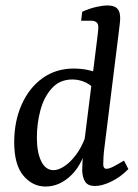

<svg xmlns="http://www.w3.org/2000/svg" viewBox="-20 -674 507 703"><path d="M328 7Q302 7 292 -8.5Q282 -24 281 -49Q281 -63 282 -80.5Q283 -98 285 -125L334 -517Q336 -533 338 -550Q340 -567 340 -575Q340 -587 333 -592.5Q326 -598 316 -598H277L281 -631Q308 -643 332 -648.5Q356 -654 374 -654Q398 -654 409 -643Q420 -632 420 -609Q420 -600 418.5 -586.5Q417 -573 415 -557L362 -131Q360 -117 359 -100Q358 -83 358 -73Q358 -56 370 -56Q379 -56 394 -63.5Q409 -71 434 -86L450 -55Q422 -26 388 -9.5Q354 7 328 7ZM147 9Q99 9 65.5 -31Q32 -71 32 -153Q32 -230 59.5 -291.5Q87 -353 136 -388Q185 -423 250 -423Q280 -423 307.5 -416.5Q335 -410 358 -399L338 -332Q319 -360 295 -371.5Q271 -383 245 -383Q199 -383 170 -351Q141 -319 128 -270.5Q115 -222 115 -170Q115 -116 131 -83.5Q147 -51 176 -51Q194 -51 216 -65.5Q238 -80 258.5 -107.5Q279 -135 292 -171L304 -164Q286 -77 242.5 -34Q199 9 147 9Z"/></svg>

Font: Rasa
Style: Italic
Weight: 400
Italic angle: -7.10001°
Designer: Anna Giedrys (Yrsa+Rasa design), David Brezina (Yrsa art-direction, Rasa art-direction, design)
Foundry: Rosetta Type Foundry
Version: Version 2.004